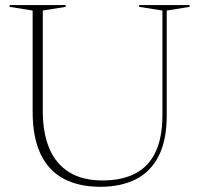

<svg xmlns="http://www.w3.org/2000/svg" viewBox="-20 -725 786 756"><path d="M619.5 -271.5V-683.5L528 -698V-705H726.5V-698L636.5 -683.5V-270.5Q636.5 -173.5 605 -111.2Q573.5 -49 515 -19.2Q456.5 10.5 375.5 10.5Q290 10.5 230.2 -21.5Q170.5 -53.5 139.5 -119.2Q108.5 -185 108.5 -285V-683.5L18 -698V-705H238.5V-698L148.5 -683.5V-288Q148.5 -201 174.5 -140Q200.5 -79 252.8 -46.8Q305 -14.5 383 -14.5Q460.5 -14.5 513 -42Q565.5 -69.5 592.5 -126.5Q619.5 -183.5 619.5 -271.5Z"/></svg>

Font: Newsreader 60pt ExtraLight
Style: Regular
Weight: 250
Designer: Hugues Gentile
Foundry: Production Type
Version: Version 1.003